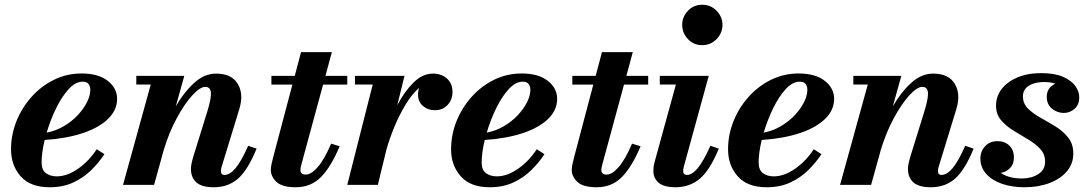

<svg xmlns="http://www.w3.org/2000/svg" viewBox="-20 -780 4598 810"><path d="M155.5 -94.5Q155.5 -63 173.8 -49.5Q192 -36 219.5 -36Q263.5 -36 309.8 -68.5Q356 -101 388 -150.5L420.5 -129.5Q397 -94 364.5 -62Q332 -30 288.8 -10Q245.5 10 189.5 10Q108 10 67.2 -36.2Q26.5 -82.5 26.5 -150Q26.5 -211.5 49.5 -268.8Q72.5 -326 113.2 -371.5Q154 -417 208 -443.5Q262 -470 324.5 -470Q395 -470 434.5 -439Q474 -408 474 -363Q474 -315.5 436 -278.5Q398 -241.5 329.2 -218.5Q260.5 -195.5 168.5 -189.5Q155.5 -135 155.5 -94.5ZM329 -435.5Q298.5 -435.5 269.5 -403.8Q240.5 -372 216.5 -322.8Q192.5 -273.5 177 -220.5Q216 -228 249.5 -247.8Q283 -267.5 308 -294.2Q333 -321 347 -349Q361 -377 361 -400.5Q361 -416 353.5 -425.8Q346 -435.5 329 -435.5Z M616 -423.5H555V-460H757.5L721.5 -331Q755.5 -390.5 798.8 -430Q842 -469.5 892 -469.5Q957 -469.5 983 -426.2Q1009 -383 989.5 -319.5L915.5 -78Q912 -67.5 912 -59Q912 -42 926.5 -42Q949.5 -42 973.5 -70.2Q997.5 -98.5 1027 -165L1062.5 -153Q1025.5 -62.5 984 -26.2Q942.5 10 882 10Q831.5 10 808.5 -10.5Q785.5 -31 785.5 -67Q785.5 -77.5 788.2 -91.2Q791 -105 794 -114.5L854 -308Q872 -366 869.8 -389.8Q867.5 -413.5 846 -413.5Q824 -413.5 791.2 -377.8Q758.5 -342 725.8 -281.5Q693 -221 671 -148L630 0H499Z M1413 -163Q1377 -77 1334.5 -33.5Q1292 10 1227.5 10Q1170 10 1146.2 -12.8Q1122.5 -35.5 1122.5 -63.5Q1122.5 -75 1126.2 -91.2Q1130 -107.5 1134 -122.5L1213.5 -423H1125V-460H1223.5L1250 -560H1380L1353 -460H1445V-423H1343L1252 -88Q1250.5 -82.5 1249 -76Q1247.5 -69.5 1247.5 -62.5Q1247.5 -43.5 1270 -43.5Q1293 -43.5 1320.8 -75.5Q1348.5 -107.5 1377 -174Z M1552.5 -423.5H1477.5V-460H1686.5L1656 -336Q1686 -393.5 1724.2 -431.5Q1762.5 -469.5 1806.5 -469.5Q1842.5 -469.5 1865.8 -448.5Q1889 -427.5 1889 -392.5Q1889 -359.5 1868.2 -337.2Q1847.5 -315 1815 -315Q1785 -315 1764.2 -333Q1743.5 -351 1743.5 -381Q1743.5 -396.5 1748.5 -409.5Q1718.5 -384 1691.5 -339.5Q1664.5 -295 1643.5 -244Q1622.5 -193 1610 -148L1574 0H1445Z M2012 -94.5Q2012 -63 2030.2 -49.5Q2048.5 -36 2076 -36Q2120 -36 2166.2 -68.5Q2212.5 -101 2244.5 -150.5L2277 -129.5Q2253.5 -94 2221 -62Q2188.5 -30 2145.2 -10Q2102 10 2046 10Q1964.5 10 1923.8 -36.2Q1883 -82.5 1883 -150Q1883 -211.5 1906 -268.8Q1929 -326 1969.8 -371.5Q2010.5 -417 2064.5 -443.5Q2118.5 -470 2181 -470Q2251.5 -470 2291 -439Q2330.5 -408 2330.5 -363Q2330.5 -315.5 2292.5 -278.5Q2254.5 -241.5 2185.8 -218.5Q2117 -195.5 2025 -189.5Q2012 -135 2012 -94.5ZM2185.5 -435.5Q2155 -435.5 2126 -403.8Q2097 -372 2073 -322.8Q2049 -273.5 2033.5 -220.5Q2072.5 -228 2106 -247.8Q2139.5 -267.5 2164.5 -294.2Q2189.5 -321 2203.5 -349Q2217.5 -377 2217.5 -400.5Q2217.5 -416 2210 -425.8Q2202.5 -435.5 2185.5 -435.5Z M2682.5 -163Q2646.5 -77 2604 -33.5Q2561.5 10 2497 10Q2439.5 10 2415.8 -12.8Q2392 -35.5 2392 -63.5Q2392 -75 2395.8 -91.2Q2399.5 -107.5 2403.5 -122.5L2483 -423H2394.5V-460H2493L2519.5 -560H2649.5L2622.5 -460H2714.5V-423H2612.5L2521.5 -88Q2520 -82.5 2518.5 -76Q2517 -69.5 2517 -62.5Q2517 -43.5 2539.5 -43.5Q2562.5 -43.5 2590.2 -75.5Q2618 -107.5 2646.5 -174Z M2858 -675Q2858 -709 2882.2 -734.5Q2906.5 -760 2942.5 -760Q2978.5 -760 3003.2 -734.5Q3028 -709 3028 -675Q3028 -641 3003.2 -615.2Q2978.5 -589.5 2942.5 -589.5Q2906.5 -589.5 2882.2 -615.2Q2858 -641 2858 -675ZM3012.5 -153Q2975.5 -63 2932.8 -26.5Q2890 10 2830 10Q2781.5 10 2759 -9Q2736.5 -28 2736.5 -58.5Q2736.5 -71.5 2738.2 -81.8Q2740 -92 2742.5 -100L2831.5 -423.5H2763.5V-460H2970L2865 -77.5Q2862 -66.5 2862 -59Q2862 -42 2878.5 -42Q2899.5 -42 2923.2 -70.2Q2947 -98.5 2977 -165Z M3180.5 -94.5Q3180.5 -63 3198.8 -49.5Q3217 -36 3244.5 -36Q3288.5 -36 3334.8 -68.5Q3381 -101 3413 -150.5L3445.5 -129.5Q3422 -94 3389.5 -62Q3357 -30 3313.8 -10Q3270.5 10 3214.5 10Q3133 10 3092.2 -36.2Q3051.5 -82.5 3051.5 -150Q3051.5 -211.5 3074.5 -268.8Q3097.5 -326 3138.2 -371.5Q3179 -417 3233 -443.5Q3287 -470 3349.5 -470Q3420 -470 3459.5 -439Q3499 -408 3499 -363Q3499 -315.5 3461 -278.5Q3423 -241.5 3354.2 -218.5Q3285.5 -195.5 3193.5 -189.5Q3180.5 -135 3180.5 -94.5ZM3354 -435.5Q3323.5 -435.5 3294.5 -403.8Q3265.5 -372 3241.5 -322.8Q3217.5 -273.5 3202 -220.5Q3241 -228 3274.5 -247.8Q3308 -267.5 3333 -294.2Q3358 -321 3372 -349Q3386 -377 3386 -400.5Q3386 -416 3378.5 -425.8Q3371 -435.5 3354 -435.5Z M3641 -423.5H3580V-460H3782.5L3746.5 -331Q3780.5 -390.5 3823.8 -430Q3867 -469.5 3917 -469.5Q3982 -469.5 4008 -426.2Q4034 -383 4014.5 -319.5L3940.5 -78Q3937 -67.5 3937 -59Q3937 -42 3951.5 -42Q3974.5 -42 3998.5 -70.2Q4022.5 -98.5 4052 -165L4087.5 -153Q4050.5 -62.5 4009 -26.2Q3967.5 10 3907 10Q3856.5 10 3833.5 -10.5Q3810.5 -31 3810.5 -67Q3810.5 -77.5 3813.2 -91.2Q3816 -105 3819 -114.5L3879 -308Q3897 -366 3894.8 -389.8Q3892.5 -413.5 3871 -413.5Q3849 -413.5 3816.2 -377.8Q3783.5 -342 3750.8 -281.5Q3718 -221 3696 -148L3655 0H3524Z M4508 -132Q4508 -89 4480.8 -57Q4453.5 -25 4406.8 -7.5Q4360 10 4301.5 10Q4248.5 10 4206.5 -4.8Q4164.5 -19.5 4140.2 -46.8Q4116 -74 4116 -111.5Q4116 -141.5 4135.8 -163Q4155.5 -184.5 4188.5 -184.5Q4218.5 -184.5 4238 -165.8Q4257.5 -147 4257.5 -115.5Q4257.5 -87.5 4241.2 -71Q4225 -54.5 4202 -50.5Q4236 -27 4291 -27Q4331 -27 4360 -45.2Q4389 -63.5 4389 -98Q4389 -130 4368 -152.2Q4347 -174.5 4316.2 -192.5Q4285.5 -210.5 4254.8 -229.5Q4224 -248.5 4203 -273.2Q4182 -298 4182 -334.5Q4182 -373 4205.5 -404Q4229 -435 4272 -453.2Q4315 -471.5 4372.5 -471.5Q4429 -471.5 4464.5 -456Q4500 -440.5 4516.5 -417.2Q4533 -394 4533 -370.5Q4533 -337.5 4513 -320.5Q4493 -303.5 4468 -303.5Q4440.5 -303.5 4418.2 -321.5Q4396 -339.5 4396 -371.5Q4396 -410.5 4432.5 -427Q4411 -434 4385 -434Q4345 -434 4320.2 -418.2Q4295.5 -402.5 4295.5 -373.5Q4295.5 -343 4317 -321.8Q4338.5 -300.5 4370.2 -283Q4402 -265.5 4433.5 -246Q4465 -226.5 4486.5 -199.5Q4508 -172.5 4508 -132Z"/></svg>

Font: Bodoni* 06pt
Style: Bold Italic
Weight: 700
Italic angle: -13°
Version: Version 2.3